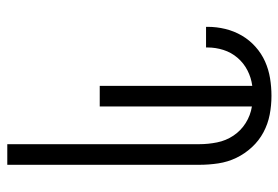

<svg xmlns="http://www.w3.org/2000/svg" viewBox="-142 -642 783 540"><g transform="rotate(90 250.0 -371.5)"><path d="M385 0V-540Q385 -565 380 -590Q375 -615 361 -636Q347 -657 325.5 -670.5Q304 -684 279 -688V-260H221V-689Q198 -686 177.5 -675.5Q157 -665 142 -647.5Q127 -630 120 -608Q113 -586 113 -563V-559H55V-564Q55 -589 61 -613.5Q67 -638 79.5 -659.5Q92 -681 111 -698Q130 -715 152.5 -725Q175 -735 199.5 -739Q224 -743 249 -743Q276 -743 302 -738Q328 -733 351.5 -720.5Q375 -708 393.5 -688Q412 -668 423.5 -644Q435 -620 439 -593.5Q443 -567 443 -540V0Z"/></g></svg>

Font: Iosevka Fixed Light
Style: Regular
Weight: 300
Monospace: yes
Designer: Belleve Invis
Foundry: Belleve Invis
Version: Version 32.3.0